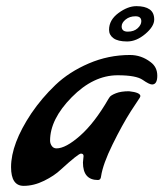

<svg xmlns="http://www.w3.org/2000/svg" viewBox="-20 -564 532 625"><path d="M440 -495Q440 -511 421 -511Q402 -511 389 -500.5Q376 -490 376 -478Q376 -461 396 -461Q416 -461 428 -472Q440 -483 440 -495ZM335 -467Q335 -499 365.5 -521.5Q396 -544 424 -544Q452 -544 467 -533.5Q482 -523 482 -500.5Q482 -478 453 -453.5Q424 -429 394 -429Q364 -429 349.5 -439.5Q335 -450 335 -467ZM252 -56Q252 -64 243.5 -64Q235 -64 178 -12Q157 8 123.5 24.5Q90 41 57 41Q16 41 16 -20Q16 -96 82 -195Q116 -245 160.5 -287.5Q205 -330 269 -357.5Q333 -385 403 -385Q440 -385 470 -362Q492 -346 492 -317.5Q492 -289 475 -289Q466 -289 444.5 -304Q423 -319 363 -319Q284 -319 213.5 -247.5Q143 -176 143 -106Q143 -97 148.5 -89Q154 -81 164 -81Q194 -81 241 -122.5Q288 -164 333 -242L337 -248Q341 -254 357.5 -260.5Q374 -267 400 -267Q437 -263 437 -251Q437 -250 435 -246L406 -202Q378 -158 346.5 -94Q315 -30 309 10Q308 22 299 22Q250 22 250 -35Z"/></svg>

Font: Condiment
Style: Regular
Weight: 400
Designer: Angel Koziupa, Alejandro Paul
Foundry: Angel Koziupa, Alejandro Paul
Version: Version 1.001